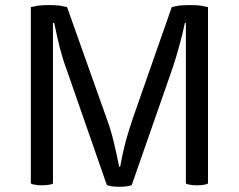

<svg xmlns="http://www.w3.org/2000/svg" viewBox="-20 -717 927 745"><path d="M701.2 -4.9Q708 -1 718.8 0Q728.5 2 744.1 2Q760.7 2 770.5 0Q780.3 -1 787.1 -4.9Q787.1 -233.4 787.1 -689.5Q775.4 -692.4 757.8 -695.3Q741.2 -697.3 715.8 -697.3Q692.4 -697.3 674.8 -695.3Q657.2 -692.4 646.5 -689.5Q595.7 -545.9 496.1 -259.8Q481.4 -216.8 467.8 -168.9Q455.1 -120.1 446.3 -70.3Q444.3 -70.3 442.4 -70.3Q432.6 -119.1 420.9 -168Q409.2 -216.8 392.6 -260.7Q341.8 -403.3 240.2 -689.5Q228.5 -692.4 211.9 -695.3Q194.3 -697.3 169.9 -697.3Q146.5 -697.3 128.9 -695.3Q111.3 -692.4 99.6 -689.5Q99.6 -655.3 99.6 -588.9Q99.6 -442.4 99.6 -4.9Q106.4 -1 117.2 0Q127 2 141.6 2Q158.2 2 168.9 0Q179.7 -1 185.5 -4.9Q185.5 -212.9 185.5 -627.9Q186.5 -627.9 190.4 -627.9Q199.2 -585 210.9 -536.1Q223.6 -487.3 235.4 -456.1Q288.1 -303.7 394.5 1Q401.4 3.9 414.1 5.9Q427.7 7.8 443.4 7.8Q459 7.8 471.7 5.9Q485.4 3.9 491.2 1Q543.9 -151.4 650.4 -455.1Q664.1 -496.1 675.8 -540Q688.5 -585 697.3 -627.9Q698.2 -627.9 701.2 -627.9Q701.2 -472.7 701.2 -4.9Z"/></svg>

Font: cl
Style: Regular
Weight: 400
Designer: Mitja Miklavcic
Version: Version 1.0